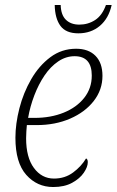

<svg xmlns="http://www.w3.org/2000/svg" viewBox="-20 -742 469 772"><path d="M194 10Q129 10 85.5 -39Q42 -88 42 -188Q42 -244 58 -306.5Q74 -369 105.5 -423.5Q137 -478 182.5 -512Q228 -546 286 -546Q336 -546 364 -517.5Q392 -489 392 -437Q392 -381 357 -336Q322 -291 262 -265Q202 -239 127 -239H88Q87 -230 86 -214Q85 -198 85 -186Q85 -109 116.5 -66.5Q148 -24 197 -24Q241 -24 274 -48.5Q307 -73 326 -105Q333 -102 333 -90Q333 -71 317 -47.5Q301 -24 270 -7Q239 10 194 10ZM119 -268Q184 -268 236 -289Q288 -310 318.5 -348.5Q349 -387 349 -438Q349 -516 280 -516Q245 -516 214 -495Q183 -474 159 -438.5Q135 -403 118 -358.5Q101 -314 93 -268ZM295 -608Q245 -608 223 -638Q201 -668 200 -722H224Q225 -682 245 -662.5Q265 -643 299 -643Q334 -643 362.5 -661.5Q391 -680 406 -722H429Q417 -668 381.5 -638Q346 -608 295 -608Z"/></svg>

Font: Noto Serif SemiCondensed ExtraLight
Style: Italic
Weight: 200
Width: 4
Italic angle: -12°
Designer: Monotype Design Team
Foundry: Monotype Imaging Inc.
Version: Version 2.013